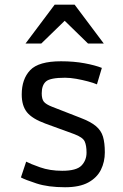

<svg xmlns="http://www.w3.org/2000/svg" viewBox="-20 -789 524 820"><path d="M69.3 -31.2 91.8 -98.6Q108.9 -89.4 150.9 -74.5Q192.9 -59.6 245.6 -59.6Q306.6 -59.6 328.1 -82Q349.6 -104.5 349.6 -137.2Q349.6 -167.5 341.6 -185.1Q333.5 -202.6 296.9 -216.3L173.8 -261.2Q117.7 -281.7 95.2 -309.6Q72.8 -337.4 72.8 -385.7Q72.8 -451.2 108.9 -489.3Q145 -527.3 240.7 -527.3Q295.4 -527.3 341.1 -518.8Q386.7 -510.3 415 -499L394 -428.7Q379.4 -435.1 355.5 -441.4Q331.5 -447.8 305.7 -452.4Q279.8 -457 257.8 -457Q194.8 -457 176.5 -441.2Q158.2 -425.3 158.2 -390.1Q158.2 -366.2 167.2 -354.7Q176.3 -343.3 202.6 -333L324.2 -285.6Q367.7 -269 389.9 -250.2Q412.1 -231.4 419.9 -205.1Q427.7 -178.7 427.7 -138.2Q427.7 -97.7 410.9 -63.7Q394 -29.8 356.7 -9.5Q319.3 10.7 257.8 10.7Q185.5 10.7 136.2 -5.4Q86.9 -21.5 69.3 -31.2ZM88.9 -603 213.4 -769H298.8L423.3 -603H356L256.3 -700.2L156.2 -603Z"/></svg>

Font: Monda
Style: Regular
Weight: 400
Designer: Vernon Adams
Foundry: Vernon Adams
Version: Version 2.100; ttfautohint (v1.8.3)